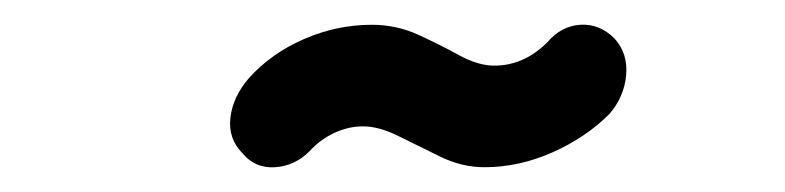

<svg xmlns="http://www.w3.org/2000/svg" viewBox="-20 -626 634 155"><path d="M176 -502Q164 -514 166 -531Q168 -548 181 -563Q199 -583 225.5 -594.5Q252 -606 280 -606Q300 -606 317.5 -598Q335 -590 350.5 -581.5Q366 -573 379 -573Q403 -573 422 -592Q433 -605 448.5 -606Q464 -607 476 -595Q487 -583 485.5 -565.5Q484 -548 472 -534Q453 -515 426 -503Q399 -491 371 -491Q353 -491 335.5 -499.5Q318 -508 302 -516Q286 -524 273 -524Q261 -524 249.5 -518.5Q238 -513 230 -504Q218 -492 202 -491Q186 -490 176 -502Z"/></svg>

Font: Edu SA Beginner SemiBold
Style: Regular
Weight: 600
Version: Version 1.003